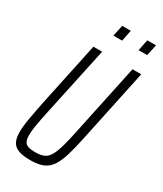

<svg xmlns="http://www.w3.org/2000/svg" viewBox="-215 -941 872 1029"><g transform="rotate(30 220.5 -427.0)"><path d="M156 8Q111 8 83.5 -1.5Q56 -11 43.5 -33.5Q31 -56 31 -94Q31 -129 39.5 -178Q48 -227 62 -296L145 -688H199L108 -263Q96 -207 89.5 -169Q83 -131 83 -105Q83 -81 90 -67Q97 -53 113.5 -47.5Q130 -42 156 -42Q190 -42 210.5 -51Q231 -60 245 -84Q259 -108 271 -151Q283 -194 297 -263L387 -688H441L358 -296Q343 -223 330.5 -171Q318 -119 303.5 -84Q289 -49 269.5 -29Q250 -9 222.5 -0.5Q195 8 156 8ZM364 -793 378 -862H432L417 -793ZM208 -793 223 -862H276L262 -793Z"/></g></svg>

Font: Saira ExtraCondensed Light
Style: Italic
Weight: 300
Width: 2
Italic angle: -12°
Designer: Hector Gatti with collaboration of the Omnibus-Type team
Foundry: Omnibus-Type
Version: Version 1.101